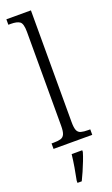

<svg xmlns="http://www.w3.org/2000/svg" viewBox="-186 -798 619 1058"><g transform="rotate(-20 123.5 -269.5)"><path d="M10 0V-32H21Q48 -32 63.5 -36.5Q79 -41 86 -56.5Q93 -72 93 -105V-656Q93 -705 76.5 -716.5Q60 -728 25 -728H10V-760H154V-105Q154 -72 160.5 -56.5Q167 -41 183 -36.5Q199 -32 226 -32H237V0ZM70 208Q77 173 83.5 135.5Q90 98 94 61H156V71Q150 92 139.5 119Q129 146 117 173.5Q105 201 95 221H70Z"/></g></svg>

Font: Noto Serif Tamil Condensed Light
Style: Italic
Weight: 300
Width: 3
Italic angle: -12°
Designer: Indian Type Foundry, Tom Grace, and the Monotype Design Team
Foundry: Monotype Imaging Inc.
Version: Version 2.003; ttfautohint (v1.8.4.7-5d5b)